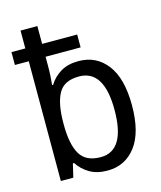

<svg xmlns="http://www.w3.org/2000/svg" viewBox="-115 -844 788 937"><g transform="rotate(-15 279.5 -375.0)"><path d="M312 10Q259 10 222.5 -11.5Q186 -33 163 -68H157L141 0H78V-605H8V-670H78V-760H163V-670H340V-605H163V-559Q163 -532 161.5 -506.5Q160 -481 158 -463H163Q185 -499 221.5 -521Q258 -543 312 -543Q402 -543 455.5 -473Q509 -403 509 -267Q509 -131 455.5 -60.5Q402 10 312 10ZM297 -62Q421 -62 421 -268Q421 -470 295 -470Q219 -470 191 -418.5Q163 -367 163 -270V-262Q163 -163 192.5 -112.5Q222 -62 297 -62Z"/></g></svg>

Font: Noto Sans SemiCondensed
Style: Regular
Weight: 400
Width: 4
Designer: Monotype Design Team
Foundry: Monotype Imaging Inc.
Version: Version 2.013; ttfautohint (v1.8.4.7-5d5b)